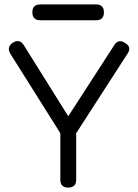

<svg xmlns="http://www.w3.org/2000/svg" viewBox="-20 -852 627 872"><path d="M163 -760Q127 -760 127 -796Q127 -832 163 -832H416Q452 -832 452 -796Q452 -760 416 -760ZM499 -647Q518 -677 548 -657Q580 -638 559 -608L326 -247V-36Q326 0 290 0Q254 0 254 -36V-247L27 -608Q9 -638 38 -658Q69 -677 88 -647L290 -324Z"/></svg>

Font: Jura SemiBold
Style: Regular
Weight: 600
Designer: Daniel Johnson, Alexei Vanyashin
Foundry: Daniel Johnson
Version: Version 5.103